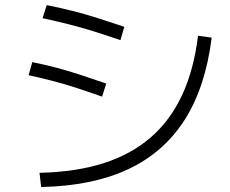

<svg xmlns="http://www.w3.org/2000/svg" viewBox="-20 -776 920 767"><path d="M137.8 -85.6Q283.3 -88.9 393.3 -123.9Q503.3 -158.9 581.7 -226.7Q660 -294.4 707.2 -395.6Q754.4 -496.7 771.1 -633.3L825.6 -625.6Q801.1 -428.9 718.3 -298.3Q635.6 -167.8 493.3 -100.6Q351.1 -33.3 144.4 -28.9ZM387.8 -390Q331.1 -410 283.3 -425.6Q235.6 -441.1 190 -452.8Q144.4 -464.4 94.4 -475.6L108.9 -527.8Q158.9 -517.8 205 -505.6Q251.1 -493.3 298.9 -477.8Q346.7 -462.2 404.4 -442.2ZM461.1 -615.6Q403.3 -635.6 353.3 -651.1Q303.3 -666.7 255 -678.9Q206.7 -691.1 150 -703.3L166.7 -755.6Q222.2 -744.4 270.6 -732.2Q318.9 -720 369.4 -703.9Q420 -687.8 476.7 -668.9Z"/></svg>

Font: Paperlogy 3 Light
Style: Regular
Weight: 300
Designer: redesigned by Lee Juim, glyphs from Gmarket Sans & Montserrat
Foundry: PT&
Version: Version 1.001